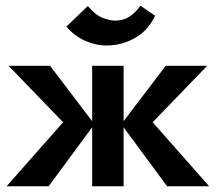

<svg xmlns="http://www.w3.org/2000/svg" viewBox="-20 -651 754 671"><path d="M564 0 404 -217 559 -421H704L478 -187V-264L711 0ZM3 0 236 -264V-187L10 -421H155L310 -217L150 0ZM302 0V-421H412V0ZM353 -492Q314 -492 276.5 -509Q239 -526 212 -558L287 -630Q314 -598 339 -588.5Q364 -579 383 -579Q409 -579 429.5 -591Q450 -603 471 -631L522 -596Q497 -543 450.5 -517.5Q404 -492 353 -492Z"/></svg>

Font: Ysabeau
Style: Bold
Weight: 700
Designer: Christian Thalmann (Catharsis Fonts)
Version: Version 2.000;gftools[0.9.27.dev2+g8671c4b]